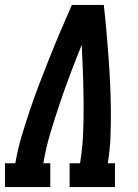

<svg xmlns="http://www.w3.org/2000/svg" viewBox="-39 -755 559 775"><path d="M-19 0V-96H23Q32 -151 48 -204.5Q64 -258 82 -311.5Q100 -365 120.5 -418.5Q141 -472 162 -524.5Q183 -577 205.5 -630Q228 -683 251 -735H380Q386 -683 390.5 -630Q395 -577 399 -524.5Q403 -472 405.5 -418.5Q408 -365 408.5 -311.5Q409 -258 407 -204Q405 -150 396 -96H425V0H242V-96H284Q294 -156 296.5 -216.5Q299 -277 298.5 -336.5Q298 -396 296 -455.5Q294 -515 291 -574Q267 -515 244.5 -455.5Q222 -396 202 -336.5Q182 -277 164 -217Q146 -157 136 -96H164V0Z"/></svg>

Font: Iosevka Curly Slab Oblique
Style: Bold
Weight: 700
Italic angle: -9°
Monospace: yes
Designer: Belleve Invis
Foundry: Belleve Invis
Version: Version 11.1.0; ttfautohint (v1.8.3)